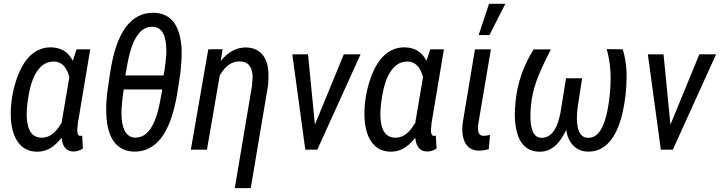

<svg xmlns="http://www.w3.org/2000/svg" viewBox="-20 -788 3791 1011"><path d="M121.1 -168.5Q126.5 -64.5 198.2 -63Q199.7 -63 200.7 -63Q249.5 -63 287.1 -115.2L305.2 -142.1L304.7 -143.6L345.2 -382.8Q332.5 -425.8 313.2 -444.1Q293.9 -462.4 267.1 -463.9Q264.6 -463.9 262.7 -463.9Q215.8 -463.9 183.6 -423.8Q149.4 -381.8 133.8 -302.2Q120.6 -234.9 120.6 -186Q120.6 -176.8 121.1 -168.5ZM455.1 -528.3 390.6 -143.1 386.7 -103.5Q386.7 -73.2 402.3 -72.3L412.6 -73.7L416.5 -5.9Q393.1 9.8 367.2 9.8Q311.5 9.8 304.2 -62.5Q272.5 -22.5 240.7 -5.4Q210.9 10.7 176.8 10.7Q174.8 10.7 172.9 10.7Q108.4 9.8 72.5 -42.7Q36.6 -95.2 36.6 -190.4Q36.6 -276.4 65.4 -365.2Q94.7 -454.1 141.6 -497.1Q187 -538.6 246.6 -538.6Q248.5 -538.6 250.5 -538.6Q328.6 -536.6 363.3 -467.8L383.3 -528.3Z M834.5 -316.9H631.3Q621.6 -251.5 620.1 -213.9Q619.6 -203.6 619.6 -193.8Q619.6 -134.8 635.3 -102.5Q653.3 -65.4 689 -63.5Q691.9 -63.5 694.3 -63.5Q783.2 -63.5 819.8 -237.3ZM640.1 -390.6H840.8L846.2 -418.5Q854 -471.7 855.5 -501.5Q856 -510.7 856 -520Q856 -642.6 786.6 -647Q783.7 -647 780.8 -647Q735.8 -647.5 704.6 -603.5Q670.4 -556.6 650.9 -451.7ZM683.1 10.3Q617.7 7.8 581.3 -40.3Q544.9 -88.4 540 -180.7Q539.1 -196.8 539.1 -212.9Q539.1 -262.2 546.9 -315.9L559.1 -399.4Q583.5 -565.4 642.1 -644.5Q698.7 -720.7 784.7 -720.7Q788.6 -720.7 792 -720.7Q924.3 -715.8 936 -534.7Q936.5 -521.5 936.5 -507.3Q936.5 -461.9 929.7 -402.8L912.1 -288.6Q884.3 -131.3 826.7 -59.1Q771 10.3 689.9 10.3Q686.5 10.3 683.1 10.3Z M1152.3 -528.8 1142.1 -466.8Q1200.2 -538.1 1273.4 -538.1Q1328.6 -537.6 1359.1 -503.7Q1389.6 -469.7 1393.1 -409.2Q1393.6 -396.5 1393.6 -383.8Q1393.6 -361.3 1391.6 -338.9L1300.3 202.6H1216.3L1307.1 -337.4L1310.1 -380.9Q1310.1 -463.4 1241.7 -464.8Q1210.9 -464.8 1185.8 -447.5Q1160.6 -430.2 1137.2 -391.1L1069.8 0H984.9L1076.7 -528.3Z M1602.1 -500 1638.2 -131.8 1790 -501 1790.5 -502H1791.5H1876H1878.9L1877.4 -499.5L1651.4 -1L1650.9 0H1649.4H1589.4H1587.9L1587.4 -1.5L1519.5 -500V-502H1521.5H1600.6H1602.1Z M1983.4 -168.5Q1988.8 -64.5 2060.5 -63Q2062 -63 2063 -63Q2111.8 -63 2149.4 -115.2L2167.5 -142.1L2167 -143.6L2207.5 -382.8Q2194.8 -425.8 2175.5 -444.1Q2156.2 -462.4 2129.4 -463.9Q2127 -463.9 2125 -463.9Q2078.1 -463.9 2045.9 -423.8Q2011.7 -381.8 1996.1 -302.2Q1982.9 -234.9 1982.9 -186Q1982.9 -176.8 1983.4 -168.5ZM2317.4 -528.3 2252.9 -143.1 2249 -103.5Q2249 -73.2 2264.6 -72.3L2274.9 -73.7L2278.8 -5.9Q2255.4 9.8 2229.5 9.8Q2173.8 9.8 2166.5 -62.5Q2134.8 -22.5 2103 -5.4Q2073.2 10.7 2039.1 10.7Q2037.1 10.7 2035.2 10.7Q1970.7 9.8 1934.8 -42.7Q1898.9 -95.2 1898.9 -190.4Q1898.9 -276.4 1927.7 -365.2Q1957 -454.1 2003.9 -497.1Q2049.3 -538.6 2108.9 -538.6Q2110.8 -538.6 2112.8 -538.6Q2190.9 -536.6 2225.6 -467.8L2245.6 -528.3Z M2564.9 -528.3 2498 -133.3 2497.1 -113.8Q2497.1 -111.3 2497.1 -109.4Q2497.1 -72.8 2526.9 -72.8Q2539.1 -72.8 2560.1 -77.6L2553.7 -2.9Q2529.3 4.9 2503.9 4.9Q2501 4.9 2498 4.9Q2453.6 3.9 2431.6 -32.2Q2414.1 -61 2414.1 -108.4Q2414.1 -121.1 2415.5 -134.8L2481 -528.3ZM2555.2 -768.1H2641.1L2557.1 -603.5H2500.5Z M2880.4 -527.8 2849.1 -464.4Q2811.5 -387.7 2793.9 -327.6Q2776.4 -267.6 2773.4 -198.2Q2772.9 -187.5 2772.9 -177.2Q2772.9 -66.4 2827.6 -62.5Q2830.6 -62.5 2833.5 -62.5Q2914.6 -62.5 2937 -229.5L2960.4 -376H3045.4L3022.5 -229.5Q3017.6 -191.9 3017.6 -167Q3017.6 -64 3075.7 -62.5Q3077.1 -62.5 3079.1 -62.5Q3152.8 -62.5 3180.7 -217.3Q3195.3 -299.8 3195.3 -372.6Q3195.3 -388.2 3194.8 -403.8Q3191.9 -467.3 3174.8 -529.3L3259.3 -528.3Q3277.8 -466.8 3279.3 -403.3Q3279.3 -393.1 3279.3 -383.3Q3279.3 -286.1 3257.8 -193.4Q3234.4 -91.8 3188 -40Q3143.1 10.3 3079.6 10.3Q3077.1 10.3 3074.7 10.3Q3029.3 9.3 2998.8 -21.5Q2968.3 -52.2 2961.9 -104Q2930.7 -40 2895.5 -13.7Q2862.3 11.2 2821.8 10.7Q2819.3 10.7 2817.4 10.7Q2771 9.3 2741 -19.5Q2710.9 -48.3 2699.2 -103Q2690.4 -144 2690.9 -187Q2690.9 -201.7 2691.9 -216.8L2694.8 -253.9Q2709 -398.9 2790 -527.8Z M3474.1 -500 3510.3 -131.8 3662.1 -501 3662.6 -502H3663.6H3748H3751L3749.5 -499.5L3523.4 -1L3522.9 0H3521.5H3461.4H3460L3459.5 -1.5L3391.6 -500V-502H3393.6H3472.7H3474.1Z"/></svg>

Font: MAUL Condensed Italic
Style: Condenced Regular Italic
Weight: 400
Italic angle: -12°
Designer: MAUL
Version: Version 1.0; 2020; ttfautohint (v1.8.3)